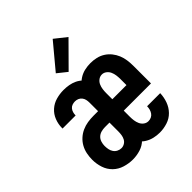

<svg xmlns="http://www.w3.org/2000/svg" viewBox="-211 -903 1047 1047"><g transform="rotate(-45 312.5 -379.5)"><path d="M210 8Q179 8 148 -1.5Q117 -11 94.5 -33Q72 -55 62 -85.5Q52 -116 52 -148Q52 -171 56.5 -193.5Q61 -216 72 -236Q83 -256 100 -271.5Q117 -287 138 -296.5Q159 -306 181.5 -309.5Q204 -313 227 -313H262V-379Q262 -391 259.5 -402Q257 -413 250 -422Q243 -431 232.5 -435.5Q222 -440 210 -440Q200 -440 189.5 -436.5Q179 -433 172 -424.5Q165 -416 162 -405.5Q159 -395 159 -385V-383H58V-388Q58 -417 69 -445Q80 -473 102 -492.5Q124 -512 152.5 -520Q181 -528 210 -528Q231 -528 251 -524.5Q271 -521 289 -512.5Q307 -504 322 -489.5Q337 -475 346 -457.5Q355 -440 359 -420Q363 -400 363 -379V-141Q361 -111 351 -82Q341 -53 319.5 -31.5Q298 -10 269 -1Q240 8 210 8ZM210 -80Q223 -80 234.5 -87Q246 -94 252 -105.5Q258 -117 260 -130Q262 -143 262 -157V-225H227Q212 -225 197.5 -221Q183 -217 172.5 -207Q162 -197 157.5 -182.5Q153 -168 153 -154Q153 -141 155.5 -127.5Q158 -114 165.5 -103Q173 -92 185 -86Q197 -80 210 -80ZM418 8Q396 8 374 3Q352 -2 333 -13.5Q314 -25 299.5 -43Q285 -61 277 -81.5Q269 -102 265.5 -124.5Q262 -147 262 -169V-351Q262 -373 265.5 -395.5Q269 -418 277 -438.5Q285 -459 299 -476.5Q313 -494 332 -506Q351 -518 373 -523Q395 -528 418 -528Q440 -528 462 -523Q484 -518 503 -506Q522 -494 536 -476.5Q550 -459 558.5 -438.5Q567 -418 570 -395.5Q573 -373 573 -351V-216H363V-169Q363 -154 365 -139.5Q367 -125 373 -111.5Q379 -98 391 -89Q403 -80 418 -80Q430 -80 440.5 -85Q451 -90 457.5 -99.5Q464 -109 467 -120Q470 -131 470 -143H571Q570 -112 559.5 -83Q549 -54 528 -32.5Q507 -11 477.5 -1.5Q448 8 418 8ZM472 -304V-351Q472 -366 470 -380.5Q468 -395 462 -408.5Q456 -422 444 -431Q432 -440 418 -440Q403 -440 391 -431Q379 -422 373 -408.5Q367 -395 365 -380.5Q363 -366 363 -351V-304ZM300 -578 245 -622 366 -767 434 -713Z"/></g></svg>

Font: Iosevka Custom Semibold
Style: Regular
Weight: 600
Designer: Belleve Invis
Foundry: Belleve Invis
Version: Version 27.0.2; ttfautohint (v1.8.4)